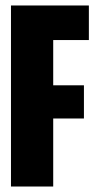

<svg xmlns="http://www.w3.org/2000/svg" viewBox="-20 -680 352 700"><path d="M20 -660H174V0H20ZM92 -369H286V-248H92ZM92 -660H304V-534H92Z"/></svg>

Font: Bricolage Grotesque 96pt Condensed ExBd
Style: Regular
Weight: 800
Width: 3
Designer: Mathieu Triay
Foundry: Atelier Triay
Version: Version 1.001;Glyphs 3.2 (3207)